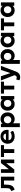

<svg xmlns="http://www.w3.org/2000/svg" viewBox="3221 -3781 784 7266"><g transform="rotate(-90 3613.0 -148.0)"><path d="M65 11 16.5 -118.5Q68 -131.5 91.5 -157.5Q115 -183.5 121.2 -228.2Q127.5 -273 127.5 -342.5V-505H561V0H415V-388H261V-342.5Q261 -264.5 252.2 -204.5Q243.5 -144.5 222 -101.2Q200.5 -58 162.5 -30.5Q124.5 -3 65 11Z M703 0V-505H842.5V-207L1079 -505H1209V0H1069V-302L832 0Z M1455.5 0V-388H1303V-505H1753.5V-388H1601.5V0Z M2083.5 15Q2001 15 1938.5 -18.5Q1876 -52 1841 -112Q1806 -172 1806 -252.5Q1806 -311 1826.2 -360Q1846.5 -409 1883.2 -444.8Q1920 -480.5 1969.8 -500.2Q2019.5 -520 2079 -520Q2144.5 -520 2195.2 -497Q2246 -474 2279.5 -432.8Q2313 -391.5 2326.2 -336Q2339.5 -280.5 2328.5 -215.5H1941.5Q1941.5 -180.5 1959.8 -154.5Q1978 -128.5 2011.2 -113.8Q2044.5 -99 2089 -99Q2133 -99 2173 -111Q2213 -123 2248.5 -147.5L2297 -47.5Q2273 -29 2237 -14.8Q2201 -0.5 2160.8 7.2Q2120.5 15 2083.5 15ZM1950 -316H2188.5Q2187 -360.5 2157.2 -386.5Q2127.5 -412.5 2075.5 -412.5Q2023.5 -412.5 1989.2 -386.5Q1955 -360.5 1950 -316Z M2434.5 210V-505H2561.5V-443Q2590.5 -477.5 2635.2 -498.8Q2680 -520 2741.5 -520Q2814.5 -520 2871.5 -486.2Q2928.5 -452.5 2961 -392Q2993.5 -331.5 2993.5 -252.5Q2993.5 -196 2974.8 -147.5Q2956 -99 2922 -62.5Q2888 -26 2841.5 -5.5Q2795 15 2739 15Q2689.5 15 2649.8 -1.5Q2610 -18 2580 -48V210ZM2714.5 -111.5Q2753.5 -111.5 2784.2 -128.8Q2815 -146 2832.2 -177.5Q2849.5 -209 2849.5 -252.5Q2849.5 -296 2832 -327.5Q2814.5 -359 2784 -376.2Q2753.5 -393.5 2714.5 -393.5Q2676 -393.5 2645.5 -376.2Q2615 -359 2597.5 -327.5Q2580 -296 2580 -252.5Q2580 -209 2597.2 -177.5Q2614.5 -146 2645 -128.8Q2675.5 -111.5 2714.5 -111.5Z M3309.5 15Q3237 15 3180 -18.8Q3123 -52.5 3090.2 -113Q3057.5 -173.5 3057.5 -252.5Q3057.5 -312 3076.2 -361Q3095 -410 3129 -445.8Q3163 -481.5 3209.2 -500.8Q3255.5 -520 3309.5 -520Q3381.5 -520 3431.2 -489Q3481 -458 3504 -408L3483.5 -376.5V-505H3610.5V0H3483.5V-128.5L3504 -97Q3481 -47 3431.2 -16Q3381.5 15 3309.5 15ZM3333 -111.5Q3371 -111.5 3401 -128.8Q3431 -146 3448.2 -177.5Q3465.5 -209 3465.5 -252.5Q3465.5 -296 3448.2 -327.5Q3431 -359 3401 -376.2Q3371 -393.5 3333 -393.5Q3295.5 -393.5 3265.5 -376.2Q3235.5 -359 3218.2 -327.5Q3201 -296 3201 -252.5Q3201 -209 3218.2 -177.5Q3235.5 -146 3265.5 -128.8Q3295.5 -111.5 3333 -111.5Z M3857 0V-388H3704.5V-505H4155V-388H4003V0Z M4328.5 223.5Q4296.5 223.5 4265.5 217Q4234.5 210.5 4207 195.5L4238.5 72.5Q4254.5 81.5 4273.8 86.5Q4293 91.5 4309.5 91.5Q4339.5 91.5 4359 78.5Q4378.5 65.5 4388 36L4398.5 4L4201.5 -505H4360L4481 -144L4598.5 -505H4753L4541 57.5Q4516 120.5 4483.5 156.8Q4451 193 4412 208.2Q4373 223.5 4328.5 223.5Z M4829 210V-505H4956V-443Q4985 -477.5 5029.8 -498.8Q5074.5 -520 5136 -520Q5209 -520 5266 -486.2Q5323 -452.5 5355.5 -392Q5388 -331.5 5388 -252.5Q5388 -196 5369.2 -147.5Q5350.5 -99 5316.5 -62.5Q5282.5 -26 5236 -5.5Q5189.5 15 5133.5 15Q5084 15 5044.2 -1.5Q5004.5 -18 4974.5 -48V210ZM5109 -111.5Q5148 -111.5 5178.8 -128.8Q5209.5 -146 5226.8 -177.5Q5244 -209 5244 -252.5Q5244 -296 5226.5 -327.5Q5209 -359 5178.5 -376.2Q5148 -393.5 5109 -393.5Q5070.5 -393.5 5040 -376.2Q5009.5 -359 4992 -327.5Q4974.5 -296 4974.5 -252.5Q4974.5 -209 4991.8 -177.5Q5009 -146 5039.5 -128.8Q5070 -111.5 5109 -111.5Z M5704 15Q5631.5 15 5574.5 -18.8Q5517.5 -52.5 5484.8 -113Q5452 -173.5 5452 -252.5Q5452 -312 5470.8 -361Q5489.5 -410 5523.5 -445.8Q5557.5 -481.5 5603.8 -500.8Q5650 -520 5704 -520Q5776 -520 5825.8 -489Q5875.5 -458 5898.5 -408L5878 -376.5V-505H6005V0H5878V-128.5L5898.5 -97Q5875.5 -47 5825.8 -16Q5776 15 5704 15ZM5727.5 -111.5Q5765.5 -111.5 5795.5 -128.8Q5825.5 -146 5842.8 -177.5Q5860 -209 5860 -252.5Q5860 -296 5842.8 -327.5Q5825.5 -359 5795.5 -376.2Q5765.5 -393.5 5727.5 -393.5Q5690 -393.5 5660 -376.2Q5630 -359 5612.8 -327.5Q5595.5 -296 5595.5 -252.5Q5595.5 -209 5612.8 -177.5Q5630 -146 5660 -128.8Q5690 -111.5 5727.5 -111.5Z M6251.5 0V-388H6099V-505H6549.5V-388H6397.5V0Z M6854 15Q6781.5 15 6724.5 -18.8Q6667.5 -52.5 6634.8 -113Q6602 -173.5 6602 -252.5Q6602 -312 6620.8 -361Q6639.5 -410 6673.5 -445.8Q6707.5 -481.5 6753.8 -500.8Q6800 -520 6854 -520Q6926 -520 6975.8 -489Q7025.5 -458 7048.5 -408L7028 -376.5V-505H7155V0H7028V-128.5L7048.5 -97Q7025.5 -47 6975.8 -16Q6926 15 6854 15ZM6877.5 -111.5Q6915.5 -111.5 6945.5 -128.8Q6975.5 -146 6992.8 -177.5Q7010 -209 7010 -252.5Q7010 -296 6992.8 -327.5Q6975.5 -359 6945.5 -376.2Q6915.5 -393.5 6877.5 -393.5Q6840 -393.5 6810 -376.2Q6780 -359 6762.8 -327.5Q6745.5 -296 6745.5 -252.5Q6745.5 -209 6762.8 -177.5Q6780 -146 6810 -128.8Q6840 -111.5 6877.5 -111.5Z"/></g></svg>

Font: Geologica Cursive SemiBold
Style: Regular
Weight: 600
Designer: Sindre Bremnes, Frode Helland
Foundry: Monokrom Skriftforlag AS
Version: Version 1.010;gftools[0.9.28]